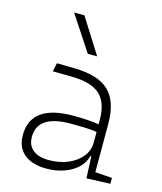

<svg xmlns="http://www.w3.org/2000/svg" viewBox="-119 -882 823 978"><g transform="rotate(15 293.0 -392.5)"><path d="M428.7 4.9 423.8 -109.4H418Q410.6 -75.2 383.1 -48.3Q355.5 -21.5 313 -5.9Q270.5 9.8 218.8 9.8Q142.1 9.8 100.3 -25.4Q58.6 -60.5 58.6 -124Q58.6 -286.1 282.2 -286.1Q320.3 -286.1 355.2 -283.9Q390.1 -281.7 417.5 -276.9V-297.9Q417.5 -391.1 371.8 -432.9Q326.2 -474.6 224.6 -476.1L122.1 -477.5L131.8 -522.5L224.6 -521Q350.6 -519 407.5 -464.6Q464.4 -410.2 464.4 -291.5V-37.1L553.7 -30.8V0ZM417.5 -236.8Q386.7 -241.7 349.9 -242.7Q313 -243.7 279.8 -243.7Q105.5 -243.7 105.5 -127.4Q105.5 -83 135.3 -59.1Q165 -35.2 218.8 -35.2Q275.4 -35.2 320.3 -54.4Q365.2 -73.7 391.4 -106.7Q417.5 -139.6 417.5 -181.2ZM271.5 -609.4 149.4 -794.9H203.6L320.8 -609.4Z"/></g></svg>

Font: Cascadia Code NF ExtraLight
Style: Regular
Weight: 200
Monospace: yes
Designer: Aaron Bell
Foundry: Saja Typeworks
Version: Version 2404.023; ttfautohint (v1.8.4)